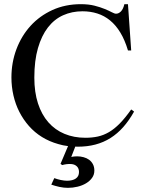

<svg xmlns="http://www.w3.org/2000/svg" viewBox="-20 -698 708 934"><path d="M439 131.8Q439 151.9 427.7 167.5Q416.5 183.1 398.4 193.8Q380.4 204.6 357.2 210.2Q334 215.8 310.5 215.8Q290 215.8 269 211.2Q248 206.5 229.5 200.2L244.1 168.5Q250.5 170.9 258.5 173.3Q266.6 175.8 275.1 177.5Q283.7 179.2 291.5 180.2Q299.3 181.2 305.7 181.2Q333.5 181.2 348.9 170.4Q364.3 159.7 364.3 138.7Q364.3 121.6 354.2 111.6Q344.2 101.6 327.6 100.1Q315.9 99.1 304.2 100.6Q292.5 102.1 282.7 105L274.4 99.1L311 12.7Q286.1 9.8 263.7 2.9Q220.2 -9.3 184.3 -31.5Q148.4 -53.7 120.8 -85Q93.3 -116.2 74.2 -153.6Q55.2 -190.9 45.4 -233.6Q35.6 -276.4 35.6 -321.3Q35.6 -393.6 59.8 -458.3Q84 -522.9 128.2 -571.8Q172.4 -620.6 234.9 -649.2Q297.4 -677.7 373.5 -677.7Q411.1 -677.7 439.7 -670.4Q468.3 -663.1 489 -654.5Q509.8 -646 523.4 -638.7Q537.1 -631.3 544.4 -631.3Q557.6 -631.3 568.6 -642.8Q579.6 -654.3 585 -677.7H602.5L618.2 -452.6H602.5Q587.4 -503.4 565.4 -539.6Q543.5 -575.7 515.4 -598.6Q487.3 -621.6 453.6 -632.3Q419.9 -643.1 381.3 -643.1Q330.1 -643.1 287.1 -623.8Q244.1 -604.5 213.1 -564.5Q182.1 -524.4 164.6 -463.9Q147 -403.3 147 -320.3Q147 -249.5 164.8 -194.8Q182.6 -140.1 215.3 -103Q248 -65.9 293.7 -46.9Q339.4 -27.8 395.5 -27.8Q428.2 -27.8 456.1 -33.9Q483.9 -40 510.3 -55.4Q536.6 -70.8 562.7 -97.4Q588.9 -124 618.2 -165.5L632.3 -155.3Q607.9 -111.8 579.6 -79.8Q551.3 -47.9 517.6 -26.6Q483.9 -5.4 444.3 5.1Q404.8 15.6 357.9 15.6Q352.1 15.6 346.2 15.1L326.7 65.4Q339.8 62.5 355.5 62.5Q371.6 62.5 386.7 66.7Q401.9 70.8 413.3 79.1Q424.8 87.4 431.9 100.6Q439 113.8 439 131.8Z"/></svg>

Font: Doulos SIL Viet
Style: Regular
Weight: 400
Designer: Walt Agee, Victor Gaultney, Peter Martin, Debbi Hosken, Becca Hirsbrunner
Foundry: SIL International
Version: Version 5.000